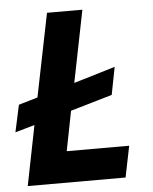

<svg xmlns="http://www.w3.org/2000/svg" viewBox="-54 -741 626 784"><g transform="rotate(-5 259.0 -349.0)"><path d="M455 -128 429 0H28L77 -246L-3 -223L21 -334L99 -357L168 -698H313L254 -403L424 -454L402 -341L231 -291L199 -128Z"/></g></svg>

Font: IBM Plex Sans
Style: Bold Italic
Weight: 700
Italic angle: -11.31°
Designer: Mike Abbink, Paul van der Laan, Pieter van Rosmalen
Foundry: Bold Monday
Version: Version 3.201